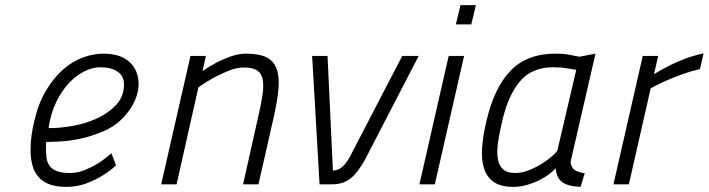

<svg xmlns="http://www.w3.org/2000/svg" viewBox="-20 -718 2761 748"><path d="M253 -44Q283 -44 311.5 -56Q340 -68 363 -82Q389 -99 414 -121L432 -74Q407 -50 376 -32Q350 -16 315 -3Q280 10 239 10Q199 10 172.5 0Q146 -10 129.5 -29Q113 -48 106 -75Q99 -102 99 -137Q99 -186 114 -248Q130 -316 159.5 -365.5Q189 -415 225.5 -447Q262 -479 303 -494Q344 -509 382 -509Q451 -509 485.5 -475.5Q520 -442 520 -391Q520 -361 506.5 -328.5Q493 -296 463 -263Q431 -228 387 -208.5Q343 -189 299 -179Q255 -169 217 -167Q179 -165 160 -165Q159 -159 159 -153.5Q159 -148 159 -142Q159 -123 161 -105Q163 -87 172 -73.5Q181 -60 200 -52Q219 -44 253 -44ZM179 -219Q216 -219 265.5 -228Q315 -237 358.5 -257Q402 -277 432.5 -309.5Q463 -342 463 -389Q463 -422 438 -439Q413 -456 370 -456Q342 -456 310.5 -441Q279 -426 250.5 -396.5Q222 -367 200 -322.5Q178 -278 169 -219Z M608 0 722 -500H782L769 -441Q796 -460 825 -475Q850 -488 880 -498.5Q910 -509 939 -509Q989 -509 1017.5 -495Q1046 -481 1057.5 -450.5Q1069 -420 1065 -373Q1061 -326 1046 -260L987 0H927L985 -259Q997 -310 1002.5 -347Q1008 -384 1003.5 -408Q999 -432 982 -443.5Q965 -455 931 -455Q902 -455 871 -442.5Q840 -430 814 -416Q783 -399 753 -378L668 0Z M1256 -500 1277 -54Q1294 -53 1310.5 -65.5Q1327 -78 1343 -107L1547 -500H1611L1417 -125Q1387 -63 1355.5 -31.5Q1324 0 1275 0H1225L1196 -500Z M1728 -500H1788L1674 0H1614ZM1774 -698H1834L1816 -623H1756Z M2203 -88Q2205 -64 2220 -55Q2235 -46 2258 -43L2242 10Q2191 8 2169 -9.5Q2147 -27 2145 -63Q2136 -52 2119.5 -39.5Q2103 -27 2081 -16Q2059 -5 2033 2.5Q2007 10 1980 10Q1932 10 1905 -8Q1878 -26 1866.5 -59.5Q1855 -93 1858 -140Q1861 -187 1875 -246Q1905 -376 1969 -442.5Q2033 -509 2144 -509Q2178 -509 2201 -504Q2224 -499 2237 -497L2300 -509ZM1988 -44Q2013 -44 2039.5 -54.5Q2066 -65 2089 -79Q2112 -93 2128.5 -107.5Q2145 -122 2151 -130L2225 -446Q2211 -448 2188 -452Q2165 -456 2135 -456Q2052 -456 2005.5 -401Q1959 -346 1936 -244Q1925 -199 1920 -162Q1915 -125 1919.5 -99Q1924 -73 1940 -58.5Q1956 -44 1988 -44Z M2484 -500H2544L2528 -429Q2555 -446 2587 -462Q2614 -476 2648.5 -489Q2683 -502 2721 -510L2707 -449Q2672 -441 2637.5 -428.5Q2603 -416 2576 -404Q2544 -390 2515 -374L2430 0H2370Z"/></svg>

Font: Panefresco 250wt
Style: Italic
Weight: 300
Version: Version 1.000